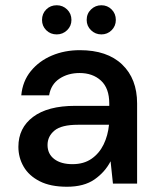

<svg xmlns="http://www.w3.org/2000/svg" viewBox="-20 -699 599 731"><path d="M235 12Q172 12 131 -9Q90 -30 70 -64.5Q50 -99 50 -140Q50 -212 106 -254Q162 -296 266 -296H396V-305Q396 -363 364.5 -392Q333 -421 283 -421Q239 -421 206.5 -399.5Q174 -378 167 -336H61Q66 -390 97.5 -428.5Q129 -467 177.5 -487.5Q226 -508 284 -508Q388 -508 445 -453.5Q502 -399 502 -305V0H410L401 -85Q380 -44 340 -16Q300 12 235 12ZM256 -74Q299 -74 328.5 -94.5Q358 -115 374.5 -149Q391 -183 395 -224H277Q214 -224 187.5 -202Q161 -180 161 -147Q161 -113 186.5 -93.5Q212 -74 256 -74ZM366 -568Q343 -568 326.5 -584Q310 -600 310 -623Q310 -647 326.5 -663Q343 -679 366 -679Q389 -679 405 -663Q421 -647 421 -623Q421 -600 405 -584Q389 -568 366 -568ZM196 -568Q172 -568 156 -584Q140 -600 140 -623Q140 -647 156 -663Q172 -679 196 -679Q219 -679 235.5 -663Q252 -647 252 -623Q252 -600 235.5 -584Q219 -568 196 -568Z"/></svg>

Font: Firefly Display Medium
Style: Regular
Weight: 500
Designer: Colophon Foundry, Jonny Pinhorn
Foundry: Colophon Foundry
Version: Version 1.200; ttfautohint (v1.8.3)